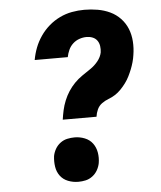

<svg xmlns="http://www.w3.org/2000/svg" viewBox="-53 -789 707 844"><g transform="rotate(-5 300.0 -367.5)"><path d="M214 -270Q217 -291 221.5 -311.5Q226 -332 234.5 -353Q243 -374 255 -392.5Q267 -411 282.5 -427Q298 -443 317 -456Q336 -469 354.5 -481.5Q373 -494 387.5 -512Q402 -530 406 -550Q408 -564 406 -578Q404 -592 396.5 -602.5Q389 -613 376.5 -618Q364 -623 350 -623Q334 -623 318 -617.5Q302 -612 289.5 -600.5Q277 -589 270 -573.5Q263 -558 260 -542H114Q119 -570 129 -596Q139 -622 155.5 -646Q172 -670 194 -689Q216 -708 242 -720.5Q268 -733 295.5 -738Q323 -743 350 -743Q380 -743 409 -738Q438 -733 463.5 -721Q489 -709 508.5 -688.5Q528 -668 538.5 -642Q549 -616 551 -586Q553 -556 548 -526Q546 -511 541.5 -495Q537 -479 531 -464Q525 -449 517.5 -434Q510 -419 500 -405.5Q490 -392 478 -379.5Q466 -367 452 -358Q438 -349 422 -343Q406 -337 392.5 -327Q379 -317 372 -301.5Q365 -286 363 -270ZM259 8Q235 8 213.5 -0.5Q192 -9 179 -26.5Q166 -44 162.5 -67Q159 -90 162 -114Q165 -130 173.5 -145Q182 -160 196 -170.5Q210 -181 226.5 -184.5Q243 -188 259 -188Q282 -188 303.5 -179.5Q325 -171 338 -153.5Q351 -136 355 -113Q359 -90 355 -66Q352 -50 343.5 -35Q335 -20 321 -9.5Q307 1 291 4.5Q275 8 259 8Z"/></g></svg>

Font: Iosevka Slab HvExObl
Style: Regular
Weight: 900
Width: 7
Italic angle: -9°
Monospace: yes
Designer: Belleve Invis
Foundry: Belleve Invis
Version: Version 11.1.1; ttfautohint (v1.8.3)